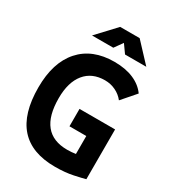

<svg xmlns="http://www.w3.org/2000/svg" viewBox="-215 -1011 1016 1134"><g transform="rotate(30 293.0 -444.0)"><path d="M342.8 9.8Q23.9 9.8 23.9 -347.7Q23.9 -517.1 106.4 -610.1Q189 -703.1 338.9 -703.1Q414.6 -703.1 469.5 -679.4Q524.4 -655.8 555.2 -612.3L474.1 -519Q451.7 -547.9 417.7 -564.2Q383.8 -580.6 344.7 -580.6Q256.8 -580.6 208.3 -521Q159.7 -461.4 159.7 -352.5Q159.7 -113.3 354.5 -113.3Q370.1 -113.3 384.8 -114.5Q399.4 -115.7 412.6 -117.7V-240.2H297.9V-358.9H540.5V-19.5Q519 -13.2 465.3 -1.7Q411.6 9.8 342.8 9.8ZM145 -771.5 263.7 -898.4H396.5L515.1 -771.5H370.1L330.1 -827.6L290 -771.5Z"/></g></svg>

Font: Cascadia Mono PL
Style: Bold
Weight: 700
Monospace: yes
Designer: Aaron Bell
Foundry: Saja Typeworks
Version: Version 2404.023; ttfautohint (v1.8.4)